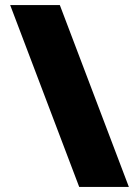

<svg xmlns="http://www.w3.org/2000/svg" viewBox="-20 -734 544 754"><path d="M20 -714H215L486 0H291Z"/></svg>

Font: Readiness ExtraBold
Style: Regular
Weight: 800
Designer: Katatrad Team
Foundry: CadsonDemak
Version: Version 1.00;January 16, 2020;FontCreator 12.0.0.2550 64-bit